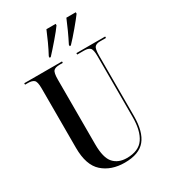

<svg xmlns="http://www.w3.org/2000/svg" viewBox="-223 -1044 1040 1167"><g transform="rotate(-30 297.0 -460.5)"><path d="M302 10Q403 10 447 -44Q491 -98 491 -209V-631Q491 -680 502.5 -692Q514 -704 539 -704H581V-714H379V-704H427Q456 -704 468.5 -692Q481 -680 481 -634V-207Q481 -111 445.5 -59.5Q410 -8 327 -8Q268 -8 234.5 -45Q201 -82 201 -177V-631Q201 -680 213.5 -692Q226 -704 255 -704H278V-714H13V-704H34Q62 -704 75.5 -692.5Q89 -681 89 -635V-217Q89 -95 148.5 -42.5Q208 10 302 10ZM224 -771H232Q261 -802 301 -848.5Q341 -895 359 -921V-931H294Q280 -897 262 -857.5Q244 -818 224 -781ZM365 -771H373Q403 -802 442 -848.5Q481 -895 500 -921V-931H434Q420 -897 402 -857.5Q384 -818 365 -781Z"/></g></svg>

Font: Noto Serif Display Condensed Semi
Style: Regular
Weight: 600
Width: 3
Designer: Monotype Design Team
Foundry: Monotype Imaging Inc.
Version: Version 1.900